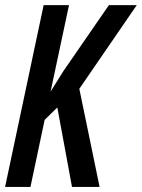

<svg xmlns="http://www.w3.org/2000/svg" viewBox="-21 -734 557 754"><path d="M-1 0 150.4 -713.9H250L177.7 -374.5L228.5 -455.6L406.7 -713.9H516.1L290.5 -385.3L370.1 0H261.7L204.1 -312L154.3 -263.2L98.6 0Z"/></svg>

Font: Open Sans Condensed SemiBold
Style: Italic
Weight: 600
Width: 3
Italic angle: -12°
Designer: Monotype Design Team
Foundry: Monotype Imaging Inc.
Version: Version 3.000; ttfautohint (v1.8.4)